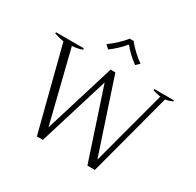

<svg xmlns="http://www.w3.org/2000/svg" viewBox="-193 -1138 1388 1362"><g transform="rotate(30 501.5 -457.0)"><path d="M370 -806Q401 -828 436 -860Q471 -892 493 -922H526Q548 -892 583 -860Q618 -828 649 -806L620 -779Q591 -800 561 -828Q531 -856 512 -881H507Q488 -856 458 -828Q428 -800 399 -779ZM96 -670Q54 -678 18 -690V-700H246V-689Q214 -676 164 -672L309 -89L486 -664H525L724 -64L887 -674Q858 -679 824 -689V-700H984V-691Q952 -677 926 -673L745 8H684L495 -564L319 8H270Z"/></g></svg>

Font: Trirong Light
Style: Regular
Weight: 300
Designer: Katatrad Team
Foundry: CadsonDemak
Version: Version 1.001